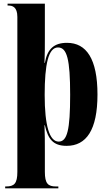

<svg xmlns="http://www.w3.org/2000/svg" viewBox="-20 -780 584 1040"><path d="M8 240H296V230H283C240 230 223 214 223 151V40C223 -7 223 -57 221 -102H223C240 -27 267 10 341 10C447 10 508 -75 508 -268C508 -461 448 -548 343 -548C272 -548 236 -514 223 -439H221C223 -488 223 -530 223 -574V-760H21V-750H25C47 -750 74 -743 74 -688V151C74 214 57 230 13 230H8ZM298 -13C248 -13 222 -99 222 -266C222 -431 242 -523 294 -523C343 -523 360 -459 360 -266C360 -76 344 -13 298 -13Z"/></svg>

Font: Noto Serif Display Condensed Extra
Style: Regular
Weight: 800
Width: 3
Designer: Monotype Design Team
Foundry: Monotype Imaging Inc.
Version: Version 1.900